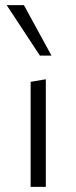

<svg xmlns="http://www.w3.org/2000/svg" viewBox="-20 -726 297 746"><path d="M99 0V-408L158 -418V0ZM135 -510 6 -706H73L180 -510Z"/></svg>

Font: Ysabeau Office Light
Style: Regular
Weight: 300
Designer: Christian Thalmann (Catharsis Fonts)
Version: Version 2.001;gftools[0.9.30]; featfreeze: tnum,lnum,ss02